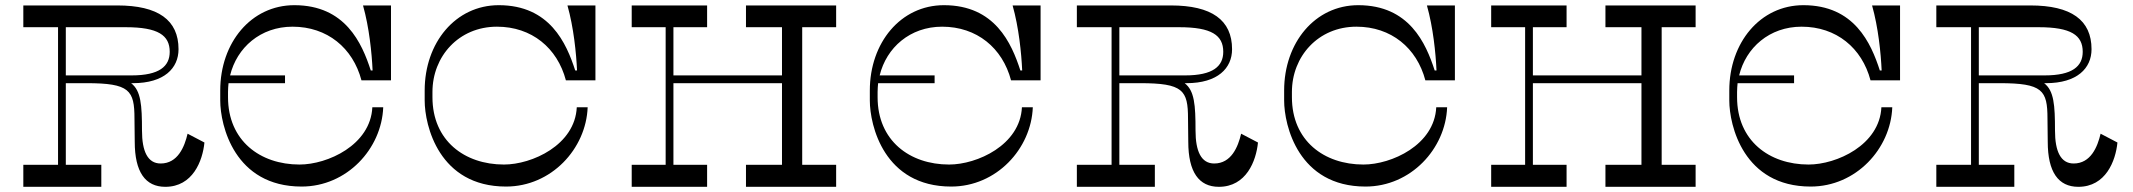

<svg xmlns="http://www.w3.org/2000/svg" viewBox="-20 -721 8233 741"><path d="M704 -205C692 -154 666 -90 600 -90C550 -90 528 -137 528 -217C528 -316 524 -371 486 -400H493C614 -400 669 -458 669 -531C669 -644 590 -700 433 -700H70V-616H204V-85H70V0H371V-85H234V-400H314C480 -400 499 -373 499 -263L500 -174C500 -57 541 0 618 0C724 0 762 -100 769 -171ZM234 -430V-616H465C590 -616 635 -585 635 -521C635 -465 595 -430 488 -430Z M1109 -618C1243 -618 1342 -536 1375 -411H1489V-700H1381C1405 -615 1415 -516 1418 -449H1411C1377 -554 1313 -701 1116 -701C949 -701 830 -556 830 -372V-333C830 -237 885 -1 1144 -1C1319 -1 1453 -147 1459 -307H1417C1410 -161 1244 -86 1136 -86C984 -86 860 -178 860 -346V-366C860 -378 861 -389 862 -400H1080V-430H868C894 -537 985 -618 1109 -618Z M1898 -618C2032 -618 2131 -536 2164 -411H2278V-700H2170C2194 -615 2204 -516 2207 -449H2200C2166 -554 2102 -701 1905 -701C1738 -701 1619 -556 1619 -372V-333C1619 -237 1674 -1 1933 -1C2108 -1 2242 -147 2248 -307H2206C2199 -161 2033 -86 1925 -86C1773 -86 1649 -178 1649 -346V-366C1649 -503 1750 -618 1898 -618Z M3207 -616V-700H2859V-616H2998V-430H2579V-616H2709V-700H2418V-616H2549V-85H2418V0H2709V-85H2579V-400H2998V-85H2859V0H3207V-85H3076V-616Z M3616 -618C3750 -618 3849 -536 3882 -411H3996V-700H3888C3912 -615 3922 -516 3925 -449H3918C3884 -554 3820 -701 3623 -701C3456 -701 3337 -556 3337 -372V-333C3337 -237 3392 -1 3651 -1C3826 -1 3960 -147 3966 -307H3924C3917 -161 3751 -86 3643 -86C3491 -86 3367 -178 3367 -346V-366C3367 -378 3368 -389 3369 -400H3587V-430H3375C3401 -537 3492 -618 3616 -618Z M4770 -205C4758 -154 4732 -90 4666 -90C4616 -90 4594 -137 4594 -217C4594 -316 4590 -371 4552 -400H4559C4680 -400 4735 -458 4735 -531C4735 -644 4656 -700 4499 -700H4136V-616H4270V-85H4136V0H4437V-85H4300V-400H4380C4546 -400 4565 -373 4565 -263L4566 -174C4566 -57 4607 0 4684 0C4790 0 4828 -100 4835 -171ZM4300 -430V-616H4531C4656 -616 4701 -585 4701 -521C4701 -465 4661 -430 4554 -430Z M5215 -618C5349 -618 5448 -536 5481 -411H5595V-700H5487C5511 -615 5521 -516 5524 -449H5517C5483 -554 5419 -701 5222 -701C5055 -701 4936 -556 4936 -372V-333C4936 -237 4991 -1 5250 -1C5425 -1 5559 -147 5565 -307H5523C5516 -161 5350 -86 5242 -86C5090 -86 4966 -178 4966 -346V-366C4966 -503 5067 -618 5215 -618Z M6524 -616V-700H6176V-616H6315V-430H5896V-616H6026V-700H5735V-616H5866V-85H5735V0H6026V-85H5896V-400H6315V-85H6176V0H6524V-85H6393V-616Z M6933 -618C7067 -618 7166 -536 7199 -411H7313V-700H7205C7229 -615 7239 -516 7242 -449H7235C7201 -554 7137 -701 6940 -701C6773 -701 6654 -556 6654 -372V-333C6654 -237 6709 -1 6968 -1C7143 -1 7277 -147 7283 -307H7241C7234 -161 7068 -86 6960 -86C6808 -86 6684 -178 6684 -346V-366C6684 -378 6685 -389 6686 -400H6904V-430H6692C6718 -537 6809 -618 6933 -618Z M8087 -205C8075 -154 8049 -90 7983 -90C7933 -90 7911 -137 7911 -217C7911 -316 7907 -371 7869 -400H7876C7997 -400 8052 -458 8052 -531C8052 -644 7973 -700 7816 -700H7453V-616H7587V-85H7453V0H7754V-85H7617V-400H7697C7863 -400 7882 -373 7882 -263L7883 -174C7883 -57 7924 0 8001 0C8107 0 8145 -100 8152 -171ZM7617 -430V-616H7848C7973 -616 8018 -585 8018 -521C8018 -465 7978 -430 7871 -430Z"/></svg>

Font: Space Cowgirl
Style: Regular
Weight: 400
Designer: Valery Marier
Foundry: Valery Marier
Version: Version 1.000;hotconv 1.0.109;makeotfexe 2.5.65596